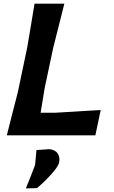

<svg xmlns="http://www.w3.org/2000/svg" viewBox="-20 -733 620 1040"><path d="M17 0Q32 -59 45.5 -112.8Q59 -166.5 76.5 -233.5L127 -473.5Q139 -543.5 148.2 -599Q157.5 -654.5 167 -713H328.5Q313.5 -654 299.8 -598.8Q286 -543.5 268 -473L222 -256Q216 -218.5 210.5 -186Q205 -153.5 200 -122.5H281.5Q335 -125.5 376 -128Q417 -130.5 452.5 -132.8Q488 -135 525.5 -137L496.5 0ZM120 287.5Q133.5 255 145.5 224.5Q157.5 194 170 160.5Q172 141.5 173.8 120.8Q175.5 100 177.5 80L245 75Q277.5 77 291.8 97.5Q306 118 300.5 146Q297.5 161.5 277.8 187Q258 212.5 231.2 239.2Q204.5 266 180.5 286Z"/></svg>

Font: Commissioner Loud SemiBold
Style: Italic
Weight: 600
Italic angle: -12°
Designer: Kostas Bartsokas
Foundry: Kostas Bartsokas
Version: Version 1.000; ttfautohint (v1.8.3)